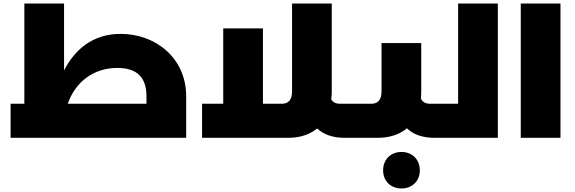

<svg xmlns="http://www.w3.org/2000/svg" viewBox="-20 -781 3256 1088"><path d="M664 -589C501 -589 402 -496 343 -382V-761H118V-193H40V0H1035V-235C1035 -454 860 -589 664 -589ZM364 -193C406 -314 507 -396 645 -396C757 -396 810 -342 810 -235V-193Z M2023 -193H1907C1883 -193 1867 -201 1857 -218C1859 -233 1860 -248 1860 -264V-761H1635V-265C1635 -216 1616 -193 1576 -193H1470V-620H1245V-193H1125V0H1613C1681 0 1736 -19 1777 -53C1814 -19 1865 0 1933 0H2023C2034 0 2043 -38 2043 -98C2043 -155 2034 -193 2023 -193Z M2493 -193H2417C2391 -193 2374 -203 2365 -223C2366 -236 2367 -250 2367 -264V-537H2142V-265C2142 -216 2123 -193 2083 -193H2023C2012 -193 2003 -155 2003 -98C2003 -38 2012 0 2023 0H2120C2189 0 2244 -19 2286 -54C2322 -19 2374 0 2443 0H2493C2504 0 2513 -38 2513 -98C2513 -155 2504 -193 2493 -193ZM2255 80C2194 80 2151 123 2151 184C2151 245 2194 287 2255 287C2316 287 2359 245 2359 184C2359 123 2316 80 2255 80Z M2576 -761V-193H2493C2482 -193 2473 -155 2473 -98C2473 -38 2482 0 2493 0H2801V-761Z M2931 0H3156V-761H2931Z"/></svg>

Font: Montserrat-Arabic Black
Style: Regular
Weight: 900
Designer: Mohamed Gaber
Foundry: Kief Type Foundry
Version: Version 5.008;PS 005.008;hotconv 1.0.88;makeotf.lib2.5.64775